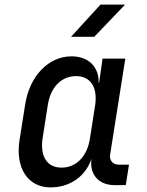

<svg xmlns="http://www.w3.org/2000/svg" viewBox="-20 -805 640 835"><path d="M289 -645H390L524 -785H417ZM200 10C285 10 353 -39 378 -115C368 -48 408 0 477 0H527L541 -89H496C471 -89 455 -107 459 -133L525 -550H426L411 -445H409C411 -514 365 -560 291 -560C192 -560 110 -476 90 -354L65 -196C46 -74 101 10 200 10ZM248 -76C185 -76 154 -124 165 -202L188 -349C200 -426 247 -474 311 -474C373 -474 405 -426 394 -349L371 -202C359 -124 311 -76 248 -76Z"/></svg>

Font: JetBrains Mono Medium
Style: Italic
Weight: 436
Italic angle: -9°
Monospace: yes
Designer: Philipp Nurullin, Konstantin Bulenkov
Foundry: JetBrains
Version: Version 2.305